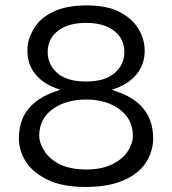

<svg xmlns="http://www.w3.org/2000/svg" viewBox="-20 -706 653 729"><path d="M409.7 -84Q368.7 -62.5 308.1 -62.5Q247.6 -62.5 207.5 -82Q167 -102.1 147.5 -134.3Q128.9 -164.1 128.9 -190.4Q128.9 -254.4 179.4 -291.3Q230 -328.1 306.6 -328.1Q383.3 -328.1 433.1 -291.5Q484.4 -254.4 484.4 -190.4Q484.4 -161.1 465.3 -131.8Q446.3 -103 409.7 -84ZM198.7 -427.7 191.4 -434.6Q161.1 -464.8 161.1 -508.3Q161.1 -560.1 201.2 -589.8Q239.7 -619.1 306.6 -619.1Q373.5 -619.1 412.1 -589.8Q452.1 -560.1 452.1 -507.8Q452.1 -460 414.8 -428.2Q377.4 -396.5 306.6 -396.5Q235.8 -396.5 198.7 -427.7ZM561.5 -180.7Q561.5 -257.8 513.7 -305.7Q480 -339.4 422.4 -358.9L404.3 -365.2L422.4 -371.6Q471.2 -389.6 500.2 -426Q529.3 -462.4 529.3 -513.7Q529.3 -556.6 505.9 -595.9Q482.4 -635.3 434.3 -660.4Q386.2 -685.5 308.6 -685.5Q231 -685.5 179.7 -660.2Q128.9 -635.3 106.4 -593.3Q84 -555.7 84 -513.7Q84 -462.4 112.8 -426.3Q142.1 -389.6 190.9 -371.6L209 -365.2L190.9 -358.9Q92.3 -325.2 63.5 -250.5Q51.8 -219.2 51.8 -180.7Q51.8 -132.8 78.6 -91.6Q105.5 -50.3 161.4 -23.2Q217.3 3.9 305.2 3.9Q393.1 3.9 451.7 -22.5Q509.8 -48.3 536.1 -92.3Q561.5 -134.3 561.5 -180.7Z"/></svg>

Font: YuPearl-Light
Style: Light
Weight: 300
Designer: Max Yao
Foundry: Max-Everyday
Version: Version 1.011; ttfautohint (v1.8.3)